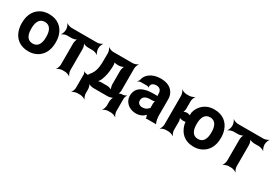

<svg xmlns="http://www.w3.org/2000/svg" viewBox="24 -1414 3481 2460"><g transform="rotate(30 1765.0 -184.5)"><path d="M32 -269V-259C32 -220 38 -185 49 -152C80 -58 158 10 283 10C323 10 359 3 390 -11C477 -49 533 -134 533 -259V-269C533 -308 528 -343 517 -376C485 -470 407 -538 282 -538C242 -538 207 -531 176 -518C88 -479 32 -394 32 -269ZM392 -269V-259C392 -176 365 -104 283 -104C199 -104 173 -175 173 -259V-269C173 -351 200 -424 282 -424C364 -424 392 -352 392 -269Z M1043 -465V-478C1043 -502 1057 -539 1069 -552L1067 -554C1054 -542 1017 -528 993 -528H615C591 -528 554 -542 541 -554L539 -552C551 -539 565 -502 565 -478V-465C565 -441 551 -404 539 -391L541 -389C554 -401 591 -415 615 -415H682C706 -415 746 -426 758 -439L756 -441C743 -429 732 -389 732 -365V-50C732 -26 718 11 706 24L708 26C721 14 758 0 782 0H823C847 0 884 14 897 26L899 24C887 11 873 -26 873 -50V-365C873 -389 862 -429 849 -441L847 -439C859 -426 899 -415 923 -415H993C1017 -415 1054 -401 1067 -389L1069 -391C1057 -404 1043 -441 1043 -465Z M1073 -114H1071C1060 -114 1044 -121 1038 -127L1035 -124C1041 -118 1048 -102 1048 -91V109C1048 133 1034 170 1022 183L1024 185C1037 173 1074 159 1098 159H1142C1166 159 1203 173 1216 185L1218 183C1206 170 1192 133 1192 109V50C1192 26 1181 -14 1168 -26L1166 -24C1178 -11 1218 0 1242 0H1455C1479 0 1519 -11 1531 -24L1529 -26C1516 -14 1505 26 1505 50V109C1505 133 1491 170 1479 183L1481 185C1494 173 1531 159 1555 159H1596C1620 159 1657 173 1670 185L1672 183C1660 170 1646 133 1646 109V-76C1646 -94 1657 -122 1666 -132L1664 -134C1654 -125 1626 -114 1608 -114C1590 -114 1559 -106 1550 -96L1552 -94C1562 -103 1570 -134 1570 -152V-478C1570 -502 1584 -539 1596 -552L1594 -554C1581 -542 1544 -528 1520 -528H1230C1207 -528 1170 -542 1158 -554L1155 -551C1167 -539 1181 -502 1180 -479L1179 -353C1178 -324 1177 -299 1174 -277C1166 -213 1143 -170 1109 -131C1105 -126 1095 -109 1097 -105L1101 -107C1099 -111 1079 -114 1073 -114ZM1320 -353V-382C1321 -396 1315 -421 1308 -428L1305 -425C1312 -418 1337 -412 1351 -412H1379C1403 -412 1443 -423 1455 -436L1453 -438C1440 -426 1429 -386 1429 -362V-164C1429 -140 1440 -100 1453 -88L1455 -90C1443 -103 1403 -114 1379 -114H1295C1276 -114 1249 -107 1237 -99L1239 -96C1251 -104 1270 -130 1278 -148C1303 -203 1317 -272 1320 -353Z M2145 -128V-352C2145 -383 2140 -410 2129 -433C2098 -501 2031 -538 1933 -538C1864 -538 1808 -519 1769 -488C1742 -467 1718 -436 1710 -397C1708 -382 1696 -365 1687 -358L1690 -355C1698 -362 1720 -370 1735 -370H1828C1836 -370 1847 -364 1850 -359L1853 -361C1850 -366 1850 -383 1852 -390C1861 -419 1889 -434 1925 -434C1978 -434 2003 -404 2003 -353V-338C2003 -331 2005 -318 2009 -314L2012 -317C2008 -321 1995 -323 1988 -323H1940C1806 -323 1696 -279 1696 -148C1696 -125 1701 -104 1710 -85C1737 -30 1795 10 1876 10C1933 10 1974 -11 2002 -40C2006 -44 2012 -50 2013 -54L2009 -55C2008 -51 2010 -43 2011 -37C2013 -26 2016 -16 2020 -7C2021 -5 2020 1 2019 3L2022 5C2023 3 2027 0 2030 0H2162C2164 0 2166 2 2167 3L2169 1C2168 0 2166 -2 2166 -4C2166 -5 2168 -7 2168 -7L2165 -10C2151 -43 2145 -80 2145 -128ZM1837 -159C1837 -218 1884 -240 1945 -240H1974C1988 -240 2012 -246 2019 -253L2016 -256C2009 -249 2003 -225 2003 -211V-162C2003 -159 2003 -145 2005 -143L2008 -146C2006 -148 1998 -141 1996 -138C1978 -115 1947 -98 1907 -98C1868 -98 1837 -122 1837 -159Z M2406 -364V-478C2406 -502 2420 -539 2432 -552L2430 -554C2417 -542 2380 -528 2356 -528H2315C2291 -528 2254 -542 2241 -554L2239 -552C2251 -539 2265 -502 2265 -478V-50C2265 -26 2251 11 2239 24L2241 26C2254 14 2291 0 2315 0H2356C2380 0 2417 14 2430 26L2432 24C2420 11 2406 -26 2406 -50V-175C2406 -192 2398 -223 2389 -232L2386 -229C2395 -220 2426 -212 2444 -212H2465C2472 -212 2485 -215 2489 -219L2485 -222C2482 -217 2482 -202 2484 -195C2488 -169 2496 -145 2507 -123C2544 -45 2614 10 2728 10C2768 10 2803 3 2834 -11C2922 -49 2978 -134 2978 -259V-269C2978 -308 2972 -343 2961 -376C2930 -470 2852 -538 2727 -538C2692 -538 2661 -533 2633 -523C2562 -496 2511 -440 2489 -361C2486 -347 2485 -316 2491 -307L2495 -310C2488 -318 2459 -326 2444 -326C2426 -326 2395 -318 2386 -308L2388 -306C2398 -315 2406 -346 2406 -364ZM2837 -269V-259C2837 -176 2810 -104 2728 -104C2645 -104 2619 -176 2619 -259V-269C2619 -350 2646 -424 2727 -424C2809 -424 2837 -352 2837 -269Z M3504 -465V-478C3504 -502 3518 -539 3530 -552L3528 -554C3515 -542 3478 -528 3454 -528H3076C3052 -528 3015 -542 3002 -554L3000 -552C3012 -539 3026 -502 3026 -478V-465C3026 -441 3012 -404 3000 -391L3002 -389C3015 -401 3052 -415 3076 -415H3143C3167 -415 3207 -426 3219 -439L3217 -441C3204 -429 3193 -389 3193 -365V-50C3193 -26 3179 11 3167 24L3169 26C3182 14 3219 0 3243 0H3284C3308 0 3345 14 3358 26L3360 24C3348 11 3334 -26 3334 -50V-365C3334 -389 3323 -429 3310 -441L3308 -439C3320 -426 3360 -415 3384 -415H3454C3478 -415 3515 -401 3528 -389L3530 -391C3518 -404 3504 -441 3504 -465Z"/></g></svg>

Font: Asimov
Style: Edge
Weight: 500
Designer: Google
Version: Version 2.000980: 2014